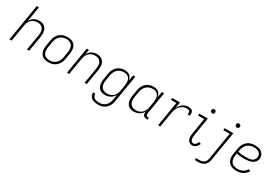

<svg xmlns="http://www.w3.org/2000/svg" viewBox="64 -1923 4769 3324"><g transform="rotate(30 2448.0 -261.0)"><path d="M34 0H78L133 -333Q138 -365 151.5 -396.5Q165 -428 190.5 -453Q216 -478 248.5 -488.5Q281 -499 314 -499Q314 -499 314 -499Q314 -499 314 -499Q341 -499 366.5 -490.5Q392 -482 409 -463Q426 -444 434 -418.5Q442 -393 441.5 -366Q441 -339 437 -311L385 0H429L480 -305Q485 -339 485 -373Q485 -407 475 -438.5Q465 -470 443 -493.5Q421 -517 389 -527.5Q357 -538 324 -538Q290 -538 256 -527.5Q222 -517 194.5 -492Q167 -467 150 -435L200 -735H156Z M812 8Q845 8 878 1Q911 -6 941 -25Q971 -44 993.5 -71.5Q1016 -99 1028 -130.5Q1040 -162 1045 -195L1064 -305Q1070 -341 1069 -376Q1068 -411 1055.5 -442.5Q1043 -474 1018.5 -497Q994 -520 960 -529Q926 -538 891 -538Q858 -538 825 -531Q792 -524 762 -505.5Q732 -487 709.5 -459Q687 -431 675 -399.5Q663 -368 658 -335L640 -225Q634 -190 634.5 -154.5Q635 -119 647.5 -87.5Q660 -56 685 -33.5Q710 -11 743.5 -1.5Q777 8 812 8ZM813 -31Q779 -31 747 -44Q715 -57 698 -86Q681 -115 678.5 -149.5Q676 -184 682 -219L700 -329Q706 -362 720 -394.5Q734 -427 761.5 -452.5Q789 -478 822.5 -488.5Q856 -499 890 -499Q925 -499 956.5 -486Q988 -473 1005 -444Q1022 -415 1024.5 -380.5Q1027 -346 1021 -311L1003 -201Q997 -168 983 -135.5Q969 -103 942 -78Q915 -53 881 -42Q847 -31 813 -31Z M1186 0H1230L1285 -333Q1290 -365 1303.5 -396.5Q1317 -428 1342.5 -453Q1368 -478 1400.5 -488.5Q1433 -499 1466 -499Q1466 -499 1466 -499Q1466 -499 1466 -499Q1493 -499 1518.5 -490.5Q1544 -482 1561 -463Q1578 -444 1586 -418.5Q1594 -393 1593.5 -366Q1593 -339 1589 -311L1537 0H1581L1632 -305Q1637 -339 1637 -373Q1637 -407 1627 -438.5Q1617 -470 1595 -493.5Q1573 -517 1541 -527.5Q1509 -538 1476 -538Q1442 -538 1408 -527.5Q1374 -517 1346.5 -492Q1319 -467 1302 -435L1318 -530H1274Z M1928 213Q1960 213 1992.5 205.5Q2025 198 2054.5 179Q2084 160 2105.5 132.5Q2127 105 2138.5 73.5Q2150 42 2156 10L2245 -530H2201L2182 -416Q2176 -451 2157 -481Q2138 -511 2104.5 -524.5Q2071 -538 2033 -538Q2001 -538 1969 -530Q1937 -522 1908.5 -503Q1880 -484 1859 -456.5Q1838 -429 1826.5 -398Q1815 -367 1810 -335L1792 -225Q1786 -191 1786 -157Q1786 -123 1795.5 -92Q1805 -61 1826 -37Q1847 -13 1879 -2.5Q1911 8 1945 8Q1980 8 2016 -3Q2052 -14 2081.5 -39.5Q2111 -65 2129 -98L2113 4Q2107 37 2093.5 69Q2080 101 2054 126.5Q2028 152 1994.5 163Q1961 174 1929 174Q1903 174 1878 169.5Q1853 165 1832.5 152.5Q1812 140 1800.5 118Q1789 96 1792 70H1749Q1744 105 1758.5 135Q1773 165 1800.5 182.5Q1828 200 1861 206.5Q1894 213 1928 213ZM1965 -31Q1930 -31 1898.5 -44.5Q1867 -58 1850 -86.5Q1833 -115 1830.5 -149.5Q1828 -184 1834 -219L1852 -329Q1858 -362 1872 -394.5Q1886 -427 1913 -452Q1940 -477 1973.5 -488Q2007 -499 2041 -499Q2069 -499 2094.5 -490.5Q2120 -482 2137 -462Q2154 -442 2161.5 -416.5Q2169 -391 2169 -363Q2169 -335 2164 -307L2146 -197Q2141 -165 2127.5 -133.5Q2114 -102 2088 -77Q2062 -52 2029.5 -41.5Q1997 -31 1965 -31Z M2521 8Q2556 8 2592 -3Q2628 -14 2657.5 -39.5Q2687 -65 2705 -98L2703 -82Q2699 -57 2706.5 -34.5Q2714 -12 2736 -2Q2758 8 2782 8H2803V-31H2789Q2775 -31 2763.5 -37Q2752 -43 2748.5 -55.5Q2745 -68 2747 -82L2821 -530H2777L2758 -416Q2752 -451 2733 -481Q2714 -511 2680.5 -524.5Q2647 -538 2609 -538Q2577 -538 2545 -530Q2513 -522 2484.5 -503Q2456 -484 2435 -456.5Q2414 -429 2402.5 -398Q2391 -367 2386 -335L2368 -225Q2362 -191 2362 -157Q2362 -123 2371.5 -92Q2381 -61 2402 -37Q2423 -13 2455 -2.5Q2487 8 2521 8ZM2541 -31Q2506 -31 2474.5 -44.5Q2443 -58 2426 -86.5Q2409 -115 2406.5 -149.5Q2404 -184 2410 -219L2428 -329Q2434 -362 2448 -394.5Q2462 -427 2489 -452Q2516 -477 2549.5 -488Q2583 -499 2617 -499Q2645 -499 2670.5 -490.5Q2696 -482 2713 -462Q2730 -442 2737.5 -416.5Q2745 -391 2745 -363Q2745 -335 2740 -307L2722 -197Q2717 -165 2703.5 -133.5Q2690 -102 2664 -77Q2638 -52 2605.5 -41.5Q2573 -31 2541 -31Z M3007 0H3050L3099 -296Q3105 -333 3118.5 -369Q3132 -405 3158 -436.5Q3184 -468 3220.5 -483.5Q3257 -499 3294 -499Q3310 -499 3326 -495.5Q3342 -492 3350 -478.5Q3358 -465 3357.5 -449Q3357 -433 3354 -416H3398Q3402 -441 3402 -466Q3402 -491 3388.5 -509.5Q3375 -528 3351 -533Q3327 -538 3302 -538Q3273 -538 3244 -529Q3215 -520 3190 -500Q3165 -480 3147 -454.5Q3129 -429 3117 -401L3138 -530H2982V-491H3088Z M3691 8Q3716 8 3740.5 -5Q3765 -18 3781.5 -40.5Q3798 -63 3809 -87L3770 -105Q3763 -87 3752.5 -70.5Q3742 -54 3725.5 -42.5Q3709 -31 3691 -31Q3673 -31 3659 -41.5Q3645 -52 3639.5 -68.5Q3634 -85 3632.5 -102.5Q3631 -120 3632.5 -138Q3634 -156 3637 -174L3695 -530H3523V-491H3645L3594 -180Q3590 -155 3588.5 -129.5Q3587 -104 3591.5 -79.5Q3596 -55 3608.5 -34Q3621 -13 3643 -2.5Q3665 8 3691 8ZM3714 -646Q3723 -646 3731.5 -649Q3740 -652 3745.5 -659.5Q3751 -667 3753 -676Q3755 -688 3751.5 -700Q3748 -712 3737.5 -718.5Q3727 -725 3714 -725Q3705 -725 3696.5 -722Q3688 -719 3682.5 -711Q3677 -703 3675 -695Q3673 -682 3676.5 -670Q3680 -658 3691 -652Q3702 -646 3714 -646Z M3859 205H3934Q3964 205 3994.5 196.5Q4025 188 4050.5 166.5Q4076 145 4089 115.5Q4102 86 4107 56L4204 -530H4028V-491H4154L4065 50Q4061 73 4051.5 95.5Q4042 118 4023 135Q4004 152 3980.5 159Q3957 166 3934 166H3859ZM4208 -646Q4217 -646 4225.5 -649Q4234 -652 4239.5 -659.5Q4245 -667 4247 -676Q4249 -688 4245.5 -700Q4242 -712 4231.5 -718.5Q4221 -725 4208 -725Q4199 -725 4190.5 -722Q4182 -719 4176.5 -711Q4171 -703 4169 -695Q4167 -682 4170.5 -670Q4174 -658 4185 -652Q4196 -646 4208 -646Z M4575 8Q4615 8 4656 -3.5Q4697 -15 4731.5 -43Q4766 -71 4788 -108L4749 -126Q4731 -95 4702.5 -72.5Q4674 -50 4641 -40.5Q4608 -31 4575 -31Q4538 -31 4504 -42.5Q4470 -54 4449 -82Q4428 -110 4424 -146Q4420 -182 4426 -219L4433 -259Q4466 -249 4501 -245.5Q4536 -242 4572 -242Q4601 -242 4630.5 -244Q4660 -246 4689.5 -252Q4719 -258 4747.5 -272.5Q4776 -287 4795 -313Q4814 -339 4819 -369Q4825 -406 4813 -441Q4801 -476 4773.5 -498Q4746 -520 4710.5 -529Q4675 -538 4638 -538Q4605 -538 4571.5 -531.5Q4538 -525 4507.5 -506.5Q4477 -488 4454.5 -460Q4432 -432 4419.5 -400Q4407 -368 4402 -335L4384 -225Q4377 -188 4379 -151.5Q4381 -115 4396.5 -83.5Q4412 -52 4439.5 -30.5Q4467 -9 4502.5 -0.5Q4538 8 4575 8ZM4598 -281Q4557 -281 4517 -283.5Q4477 -286 4439 -298L4444 -329Q4450 -363 4464.5 -396Q4479 -429 4507 -454Q4535 -479 4569.5 -489Q4604 -499 4638 -499Q4665 -499 4692 -493Q4719 -487 4740 -471Q4761 -455 4771 -429Q4781 -403 4776 -375Q4772 -348 4752 -326Q4732 -304 4705 -294.5Q4678 -285 4651.5 -283Q4625 -281 4598 -281Z"/></g></svg>

Font: Iosevka Sparkle Extralight
Style: Italic
Weight: 200
Italic angle: -9°
Designer: Belleve Invis
Foundry: Belleve Invis
Version: Version 4.5.0; ttfautohint (v1.8.3)